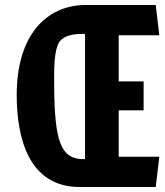

<svg xmlns="http://www.w3.org/2000/svg" viewBox="-20 -750 660 770"><path d="M299.5 0H604.5L619 -121.5H456V-307.5H556V-423.5H456V-608.5H619L604.5 -730H321C163.5 -728 47 -606.5 47 -369C47 -204 91.5 0 299.5 0ZM197 -444C197 -541 209.5 -574.5 223.5 -588.5C237 -602 262 -614 307.5 -614H321V-112H312.5C213 -112 197 -208.5 197 -444Z"/></svg>

Font: Monaspace Argon
Style: Bold
Weight: 700
Designer: Riley Cran & the Lettermatic Team
Foundry: Lettermatic
Version: Version 1.000 (Monaspace Argon)